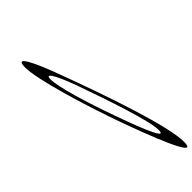

<svg xmlns="http://www.w3.org/2000/svg" viewBox="36 -976 1484 1484"><g transform="rotate(45 778.0 -233.5)"><path d="M400 -131C176 -44 136 -2 238 -2C372 -5 752 -117 1088 -238C1475 -379 1647 -465 1509 -465C1341 -465 870 -308 400 -131ZM618 -188C873 -279 1206 -391 1304 -391C1398 -391 1271 -330 1000 -234C764 -149 523 -76 439 -76C375 -76 415 -114 618 -188Z"/></g></svg>

Font: Snowfall
Style: UltraObl
Weight: 400
Designer: Jasper
Foundry: Cannot Into Space Fonts
Version: Version 0.9